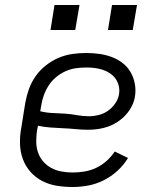

<svg xmlns="http://www.w3.org/2000/svg" viewBox="-20 -740 640 768"><path d="M271 8Q238 8 207 3Q176 -2 149 -16Q122 -30 102 -52.5Q82 -75 71.5 -103.5Q61 -132 60 -164Q59 -196 65 -228L81 -328Q86 -356 95.5 -383Q105 -410 122 -434.5Q139 -459 163 -478Q187 -497 214 -508.5Q241 -520 269 -524Q297 -528 324 -528Q351 -528 376.5 -524.5Q402 -521 425.5 -512.5Q449 -504 469 -489Q489 -474 501.5 -453Q514 -432 519 -406.5Q524 -381 520 -355Q517 -335 507.5 -316Q498 -297 483.5 -281Q469 -265 451 -253Q433 -241 413.5 -234Q394 -227 373.5 -224Q353 -221 334 -221Q308 -221 283 -223.5Q258 -226 232.5 -227Q207 -228 181.5 -230Q156 -232 132 -237L128 -218Q125 -196 125 -173.5Q125 -151 132 -130.5Q139 -110 153 -94Q167 -78 185.5 -68Q204 -58 226 -54Q248 -50 271 -50Q294 -50 318 -54Q342 -58 364.5 -68.5Q387 -79 406 -96Q425 -113 439 -134L492 -108Q475 -80 450 -57Q425 -34 395 -19Q365 -4 333.5 2Q302 8 271 8ZM336 -275Q355 -275 375 -280Q395 -285 412 -297Q429 -309 441 -326.5Q453 -344 456 -363Q459 -380 455 -396.5Q451 -413 442 -425.5Q433 -438 419.5 -447Q406 -456 390.5 -461Q375 -466 358.5 -468Q342 -470 325 -470Q304 -470 283 -467Q262 -464 242 -455Q222 -446 204.5 -431.5Q187 -417 175 -398.5Q163 -380 155.5 -359.5Q148 -339 145 -318L141 -295Q165 -289 189.5 -288Q214 -287 238.5 -285.5Q263 -284 287 -279.5Q311 -275 336 -275ZM511 -620H412L428 -720H528ZM281 -620H182L198 -720H298Z"/></svg>

Font: Iosevka SS04 Light Extended
Style: Italic
Weight: 300
Width: 7
Italic angle: -9°
Monospace: yes
Designer: Belleve Invis
Foundry: Belleve Invis
Version: Version 19.0.0; ttfautohint (v1.8.4)